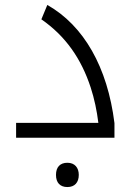

<svg xmlns="http://www.w3.org/2000/svg" viewBox="-20 -556 527 775"><path d="M45 -60V0H442V-59C414 -285 318 -453 171 -536L147 -478C245 -410 308 -319 346 -203C361 -157 371 -109 377 -60ZM252 199C282 199 298 180 298 150C298 121 282 101 252 101C223 101 206 118 206 150C206 182 223 199 252 199Z"/></svg>

Font: Noto Kufi Arabic Light
Style: Regular
Weight: 300
Designer: Monotype Design Team, David Williams, Khaled Hosny
Foundry: Google LLC
Version: Version 2.109